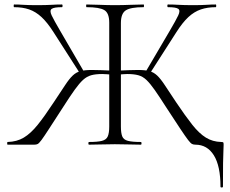

<svg xmlns="http://www.w3.org/2000/svg" viewBox="-20 -645 1025 856"><path d="M963 187Q963 95 933.5 47.5Q904 0 851 0Q843 0 836.5 -3Q830 -6 818.5 -21Q807 -36 784 -70.5Q761 -105 720 -168Q690 -215 670 -243.5Q650 -272 633.5 -288Q617 -304 597 -309.5Q577 -315 547 -315Q539 -315 527.5 -314Q516 -313 504 -312L503 -330Q565 -333 595 -333Q627 -333 646 -328Q665 -323 680.5 -308.5Q696 -294 715 -265Q734 -236 766 -188Q807 -127 837.5 -88.5Q868 -50 898 -31.5Q928 -13 966 -12Q974 -12 975.5 -10Q977 -8 977 0Q977 13 976 30Q975 47 974.5 82.5Q974 118 974 187Q974 191 968.5 191Q963 191 963 187ZM14 0Q12 0 12 -6Q12 -12 14 -12Q55 -13 86 -31.5Q117 -50 148 -88.5Q179 -127 219 -188Q251 -236 270 -265Q289 -294 304.5 -308.5Q320 -323 339 -328Q358 -333 389 -333Q421 -333 482 -330L481 -312Q468 -313 457 -314Q446 -315 436 -315Q406 -315 386.5 -309.5Q367 -304 350.5 -289Q334 -274 313.5 -245.5Q293 -217 263 -170Q222 -107 199.5 -72Q177 -37 165.5 -21.5Q154 -6 148 -3Q142 0 133 0ZM337 -317 219 -501Q191 -545 165 -569Q139 -593 110 -603Q81 -613 43 -613Q41 -613 41 -619Q41 -625 43 -625Q63 -625 85 -623.5Q107 -622 144 -622Q185 -622 209 -623.5Q233 -625 256 -625Q259 -625 259 -619Q259 -613 256 -613Q221 -613 210.5 -605.5Q200 -598 210.5 -576Q221 -554 248 -508L354 -326ZM377 0Q374 0 374 -6Q374 -12 377 -12Q415 -12 434.5 -17Q454 -22 460.5 -37Q467 -52 467 -81V-544Q467 -587 445 -600Q423 -613 366 -613Q364 -613 364 -619Q364 -625 366 -625Q390 -625 425 -623.5Q460 -622 492 -622Q527 -622 562 -623.5Q597 -625 620 -625Q622 -625 622 -619Q622 -613 620 -613Q563 -613 541 -599Q519 -585 519 -542V-81Q519 -52 525 -37Q531 -22 550.5 -17Q570 -12 608 -12Q611 -12 611 -6Q611 0 608 0Q585 0 556 -1Q527 -2 492 -2Q460 -2 430 -1Q400 0 377 0ZM648 -317 630 -326 737 -508Q764 -554 774.5 -576Q785 -598 775 -605.5Q765 -613 729 -613Q726 -613 726 -619Q726 -625 729 -625Q752 -625 776.5 -623.5Q801 -622 841 -622Q878 -622 900 -623.5Q922 -625 942 -625Q944 -625 944 -619Q944 -613 942 -613Q905 -613 875.5 -603Q846 -593 820 -569Q794 -545 766 -501Z"/></svg>

Font: Cormorant Infant Light
Style: Regular
Weight: 300
Designer: Christian Thalmann (Catharsis Fonts)
Foundry: Catharsis Fonts
Version: Version 4.001